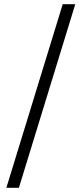

<svg xmlns="http://www.w3.org/2000/svg" viewBox="-20 -730 390 910"><path d="M10.2 160 277.2 -710H336.7L69.6 160Z"/></svg>

Font: Source Sans 3 VF
Style: Regular
Weight: 200
Designer: Paul D. Hunt
Foundry: Adobe
Version: Version 3.046;hotconv 1.0.118;makeotfexe 2.5.65603